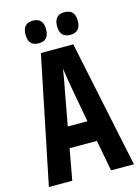

<svg xmlns="http://www.w3.org/2000/svg" viewBox="-132 -973 765 1047"><g transform="rotate(-15 250.0 -449.5)"><path d="M397 -835Q397 -899 338 -899Q280 -899 280 -835Q280 -771 338 -771Q397 -771 397 -835ZM218 -835Q218 -899 160 -899Q102 -899 102 -835Q102 -771 160 -771Q218 -771 218 -835ZM228 -472Q233 -497 240 -535.5Q247 -574 251 -604Q255 -574 261.5 -537Q268 -500 273 -471L306 -292H195ZM361 0H490L340 -717H157L10 0H142L174 -175H328Z"/></g></svg>

Font: Noto Sans Mono UI Condensed
Style: Bold
Weight: 700
Width: 3
Designer: Monotype Design team
Foundry: Monotype Imaging Inc.
Version: 1.000